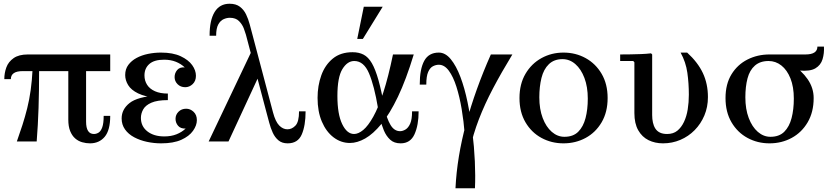

<svg xmlns="http://www.w3.org/2000/svg" viewBox="-20 -756 4423 1026"><path d="M569 -376H102Q38 -376 38 -333H3Q3 -366 14 -396Q25 -426 53 -445.5Q81 -465 129 -465H569ZM440 -393V-106Q440 -73 450.5 -56.5Q461 -40 482 -40Q495 -40 507 -47.5Q519 -55 526.5 -76Q534 -97 534 -137H569Q569 -60 539.5 -25Q510 10 461 10Q440 10 419 4Q398 -2 381.5 -16.5Q365 -31 355 -55.5Q345 -80 345 -117V-393ZM154 -384H189Q189 -272 186 -179.5Q183 -87 176 0H70Q86 -45 100 -88.5Q114 -132 125.5 -178Q137 -224 144 -275Q151 -326 154 -384Z M630 -123Q630 -172 672.5 -205.5Q715 -239 819 -246L818 -232Q755 -239 718 -257Q681 -275 665 -301Q649 -327 649 -355Q649 -387 666 -409.5Q683 -432 710 -446.5Q737 -461 771 -468Q805 -475 840 -475Q904 -475 945.5 -455.5Q987 -436 1007 -408Q1027 -380 1027 -351Q1027 -323 1009.5 -306.5Q992 -290 970 -290Q945 -290 929 -306Q913 -322 913 -344Q913 -365 926.5 -381.5Q940 -398 967 -396Q947 -415 919.5 -426Q892 -437 857 -437Q804 -437 778 -414Q752 -391 752 -353Q752 -325 766 -303Q780 -281 808 -268.5Q836 -256 877 -256V-221Q820 -221 788.5 -207Q757 -193 745 -171Q733 -149 733 -126Q733 -81 767.5 -54Q802 -27 858 -27Q895 -27 923.5 -38.5Q952 -50 972 -69Q945 -68 931.5 -84Q918 -100 918 -121Q918 -143 934 -159Q950 -175 975 -175Q997 -175 1014.5 -158.5Q1032 -142 1032 -114Q1032 -86 1011.5 -57Q991 -28 949 -9Q907 10 841 10Q803 10 765.5 2Q728 -6 697 -22.5Q666 -39 648 -64.5Q630 -90 630 -123Z M1327 -488 1370 -365 1201 0H1095ZM1578 -161H1613Q1613 -85 1592.5 -37.5Q1572 10 1517 10Q1487 10 1468 -6Q1449 -22 1437.5 -47Q1426 -72 1418.5 -101Q1411 -130 1404 -155L1294 -571Q1291 -582 1283 -603.5Q1275 -625 1257.5 -643Q1240 -661 1208 -661Q1192 -661 1175 -653.5Q1158 -646 1146.5 -625.5Q1135 -605 1135 -565H1100Q1100 -648 1127 -692Q1154 -736 1207 -736Q1241 -736 1262 -720Q1283 -704 1295 -679Q1307 -654 1314.5 -625.5Q1322 -597 1329 -571L1439 -155Q1452 -106 1472 -85.5Q1492 -65 1516 -65Q1540 -65 1559 -85Q1578 -105 1578 -161Z M1850 8Q1802 8 1762.5 -22Q1723 -52 1700 -106Q1677 -160 1677 -233Q1677 -298 1697 -353.5Q1717 -409 1758.5 -443Q1800 -477 1864 -477Q1898 -477 1923 -464Q1948 -451 1967 -418.5Q1986 -386 2002.5 -327.5Q2019 -269 2035 -178H2000Q1980 -298 1952 -364Q1924 -430 1873 -430Q1836 -430 1809.5 -386.5Q1783 -343 1783 -243Q1783 -146 1808.5 -93Q1834 -40 1872 -40Q1895 -40 1921 -61.5Q1947 -83 1974.5 -132Q2002 -181 2028.5 -262.5Q2055 -344 2080 -465H2191Q2150 -330 2106.5 -239Q2063 -148 2018.5 -94Q1974 -40 1931.5 -16Q1889 8 1850 8ZM2121 10Q2086 10 2065 -9.5Q2044 -29 2031.5 -58.5Q2019 -88 2012 -120.5Q2005 -153 2000 -178H2035Q2047 -121 2067 -88Q2087 -55 2118 -55Q2132 -55 2147 -64Q2162 -73 2172 -95.5Q2182 -118 2182 -161H2217Q2217 -87 2195 -38.5Q2173 10 2121 10ZM1889 -548 1924 -720H2025L1919 -548Z M2470 212Q2473 162 2471 97Q2469 32 2463.5 -38Q2458 -108 2447 -173.5Q2436 -239 2419 -292.5Q2402 -346 2378.5 -378Q2355 -410 2325 -410Q2309 -410 2293.5 -402Q2278 -394 2268 -371.5Q2258 -349 2258 -304H2223Q2223 -387 2247 -431Q2271 -475 2325 -475Q2360 -475 2389 -439.5Q2418 -404 2440.5 -344.5Q2463 -285 2478.5 -209.5Q2494 -134 2504 -52.5Q2514 29 2517.5 107Q2521 185 2518 250H2470ZM2603 -465H2718Q2659 -368 2614.5 -283.5Q2570 -199 2539 -118.5Q2508 -38 2491 43Q2474 124 2470 212V250H2414Q2422 83 2471 -97.5Q2520 -278 2603 -465Z M2991 -475Q3056 -475 3109.5 -445.5Q3163 -416 3195 -361.5Q3227 -307 3227 -232Q3227 -157 3195 -102.5Q3163 -48 3109.5 -19Q3056 10 2991 10Q2927 10 2873.5 -19Q2820 -48 2788 -102.5Q2756 -157 2756 -232Q2756 -307 2788 -361.5Q2820 -416 2873.5 -445.5Q2927 -475 2991 -475ZM2996 -25Q3043 -25 3070 -52Q3097 -79 3109 -125Q3121 -171 3121 -229Q3121 -292 3103 -339.5Q3085 -387 3054.5 -413.5Q3024 -440 2986 -440Q2941 -440 2913 -413Q2885 -386 2873.5 -339.5Q2862 -293 2862 -236Q2862 -173 2880 -125.5Q2898 -78 2928.5 -51.5Q2959 -25 2996 -25Z M3523 10Q3480 10 3445.5 -7Q3411 -24 3390.5 -60Q3370 -96 3370 -152V-423L3364 -430H3294V-465Q3320 -465 3348.5 -465.5Q3377 -466 3405 -467Q3433 -468 3459 -471L3465 -465V-141Q3465 -120 3469 -101.5Q3473 -83 3482 -69Q3491 -55 3506.5 -47.5Q3522 -40 3545 -40Q3578 -40 3599.5 -57.5Q3621 -75 3635 -104.5Q3649 -134 3655 -171.5Q3661 -209 3661 -250Q3661 -311 3653 -367.5Q3645 -424 3617 -475H3652Q3709 -423 3736 -365.5Q3763 -308 3763 -237Q3763 -184 3744 -139Q3725 -94 3692 -60.5Q3659 -27 3615.5 -8.5Q3572 10 3523 10Z M4092 -465H4284Q4348 -465 4348 -507H4383Q4385 -471 4375.5 -439.5Q4366 -408 4337.5 -391Q4309 -374 4252 -379L4214 -383ZM3963 -236Q3963 -173 3981 -125.5Q3999 -78 4029.5 -51.5Q4060 -25 4097 -25L4092 10Q4028 10 3974.5 -19Q3921 -48 3889 -102.5Q3857 -157 3857 -232Q3857 -307 3889 -359Q3921 -411 3974.5 -438Q4028 -465 4092 -465L4087 -430Q4042 -430 4014 -405.5Q3986 -381 3974.5 -337Q3963 -293 3963 -236ZM4222 -229Q4222 -292 4204 -337Q4186 -382 4155.5 -406Q4125 -430 4087 -430L4092 -465Q4157 -447 4210.5 -413Q4264 -379 4296 -332.5Q4328 -286 4328 -232Q4328 -157 4296 -102.5Q4264 -48 4210.5 -19Q4157 10 4092 10L4097 -25Q4144 -25 4171 -52Q4198 -79 4210 -125Q4222 -171 4222 -229Z"/></svg>

Font: Brygada 1918 Medium
Style: Regular
Weight: 500
Designer: Mateusz Machalski | Borys Kosmynka | Przemek Hoffer
Foundry: NIEPODLEGLA 2018
Version: Version 3.006